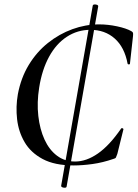

<svg xmlns="http://www.w3.org/2000/svg" viewBox="-20 -748 633 882"><path d="M286 109Q285 116 272.5 114Q260 112 261 105L406 -722Q407 -727 414 -727.5Q421 -728 426.5 -725.5Q432 -723 431 -718ZM319 12Q231 12 176 -17.5Q121 -47 93 -95Q65 -143 58.5 -200.5Q52 -258 62 -315Q76 -390 112 -449.5Q148 -509 200 -550.5Q252 -592 312.5 -614Q373 -636 435 -636Q476 -636 518 -627Q560 -618 583 -605Q590 -601 591 -597Q592 -593 591 -582L577 -456Q577 -452 572 -452Q567 -452 566 -456Q552 -531 507 -571Q462 -611 395 -611Q336 -611 287 -579Q238 -547 205.5 -487.5Q173 -428 160 -346Q149 -277 156 -215.5Q163 -154 184.5 -107Q206 -60 241.5 -33Q277 -6 325 -6Q377 -6 430 -43Q483 -80 536 -157Q539 -161 543.5 -158.5Q548 -156 547 -154L519 -41Q515 -29 512.5 -24.5Q510 -20 501 -18Q452 -1 405 5.5Q358 12 319 12Z"/></svg>

Font: Cormorant Infant Light SemiBold
Style: Italic
Weight: 600
Italic angle: -10°
Version: Version 4.001